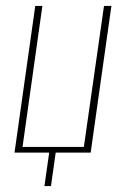

<svg xmlns="http://www.w3.org/2000/svg" viewBox="-20 -515 425 648"><path d="M130 113 146 0H29L99 -495H123L56 -19H263L331 -495H356L286 0H168L152 113Z"/></svg>

Font: Alumni Sans SC Thin
Style: Italic
Weight: 100
Italic angle: -8°
Designer: Robert E. Leuschke
Foundry: Robert E. Leuschke
Version: Version 1.016